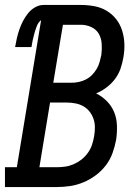

<svg xmlns="http://www.w3.org/2000/svg" viewBox="-44 -755 564 775"><path d="M-24 0V-80H24L122 -674Q110 -664 104.5 -649.5Q99 -635 95 -621Q91 -607 88 -593Q85 -579 83 -565H17Q20 -583 24 -600.5Q28 -618 34 -635.5Q40 -653 48.5 -669.5Q57 -686 69 -701Q81 -716 97.5 -725.5Q114 -735 132 -735H282Q310 -735 337 -730Q364 -725 386.5 -711.5Q409 -698 425 -677.5Q441 -657 449 -631.5Q457 -606 458 -578.5Q459 -551 454 -523Q450 -500 442.5 -478Q435 -456 420.5 -436.5Q406 -417 386 -402Q366 -387 344 -378Q368 -366 387 -347Q406 -328 416.5 -303Q427 -278 428 -249Q429 -220 425 -192Q420 -165 410.5 -138Q401 -111 383.5 -88Q366 -65 342.5 -47.5Q319 -30 292.5 -19Q266 -8 239 -4Q212 0 185 0ZM171 -421H244Q259 -421 273.5 -424Q288 -427 302 -434Q316 -441 327 -452Q338 -463 346 -476.5Q354 -490 358 -504.5Q362 -519 365 -533Q368 -555 366.5 -578Q365 -601 354.5 -619Q344 -637 324 -646Q304 -655 282 -655H210ZM185 -80Q202 -80 219.5 -82.5Q237 -85 254 -92.5Q271 -100 285.5 -111.5Q300 -123 311 -138.5Q322 -154 327.5 -171Q333 -188 336 -205Q339 -223 339 -241Q339 -259 333.5 -275Q328 -291 318 -304Q308 -317 293.5 -325.5Q279 -334 261.5 -337.5Q244 -341 227 -341H158L115 -80Z"/></svg>

Font: Iosevka Curly Slab MdObl
Style: Regular
Weight: 500
Italic angle: -9°
Monospace: yes
Designer: Belleve Invis
Foundry: Belleve Invis
Version: Version 11.0.0; ttfautohint (v1.8.3)